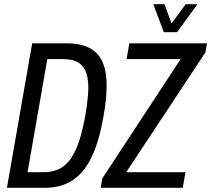

<svg xmlns="http://www.w3.org/2000/svg" viewBox="-20 -893 1004 913"><path d="M13 0 133 -687H297Q394 -687 440.5 -639Q487 -591 487 -487Q487 -456 483.5 -419Q480 -382 472 -340Q452 -222 416 -147Q380 -72 325.5 -36Q271 0 194 0ZM111 -74H185Q220 -74 249.5 -84.5Q279 -95 303.5 -122Q328 -149 347.5 -198Q367 -247 382 -324Q390 -366 393.5 -393.5Q397 -421 398.5 -440Q400 -459 400 -474Q400 -528 385.5 -558Q371 -588 344.5 -600Q318 -612 280 -612H205ZM459 0 466 -44 839 -612H582L595 -687H964L957 -644L580 -74H862L849 0ZM919 -873 822 -740H759L709 -873H762L807 -751H773L863 -873Z"/></svg>

Font: Archivo ExtraCondensed
Style: Italic
Weight: 400
Width: 2
Italic angle: -10°
Designer: Hector Gatti
Foundry: Omnibus-Type
Version: Version 2.001